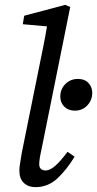

<svg xmlns="http://www.w3.org/2000/svg" viewBox="-20 -760 401 793"><path d="M126 13Q97 13 78.5 -4.5Q60 -22 60 -55Q60 -69 63 -85.5Q66 -102 70 -129L141 -480Q150 -524 158.5 -566Q167 -608 174 -651L74 -660L80 -695L249 -740L270 -731L152 -146Q142 -102 142 -82Q142 -56 169 -56Q186 -56 207.5 -74.5Q229 -93 259 -133L288 -113Q257 -61 218 -24Q179 13 126 13ZM289 -303Q262 -303 245.5 -319.5Q229 -336 229 -361Q229 -392 250 -413Q271 -434 302 -434Q330 -434 345.5 -417Q361 -400 361 -377Q361 -346 340.5 -324.5Q320 -303 289 -303Z"/></svg>

Font: Source Serif 4 SmText
Style: Italic
Weight: 400
Italic angle: -12°
Designer: Frank Grießhammer
Foundry: Adobe
Version: Version 4.005;hotconv 1.1.0;makeotfexe 2.6.0